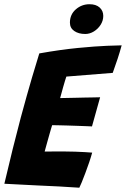

<svg xmlns="http://www.w3.org/2000/svg" viewBox="-30 -877 592 904"><path d="M343.5 6.8Q295.4 3.6 248.1 0.9Q200.8 -1.8 152 -3.6Q112.4 -5.5 71.3 -7.7Q30.2 -9.9 -9.5 -11.9Q10.1 -96.1 29.8 -175.2Q49.4 -254.2 67.9 -323.8Q98.1 -435.4 121.1 -513.4Q144 -591.4 155 -625.5Q253.9 -643.1 336.8 -651.2Q419.6 -659.2 474.4 -661.4Q529.2 -663.5 542.8 -663.5Q534 -631.2 523.7 -599.9Q513.4 -568.6 500.8 -533.9L282.4 -516.4Q280 -510 275.9 -496.1Q271.8 -482.2 267.1 -466.1Q262.5 -449.9 258.8 -435.9Q255 -421.9 253.1 -415.2Q264.9 -415.4 283.2 -415.8Q301.5 -416.1 323.2 -416.6Q345 -417.1 367.3 -417.6Q389.6 -418 408.9 -418.3Q428.1 -418.6 441.4 -419L403.1 -281.8Q396.4 -282.1 377.6 -282.9Q358.9 -283.6 334.3 -284.5Q309.8 -285.4 285.1 -286.1Q260.5 -286.8 241.7 -287.2Q222.9 -287.8 215.5 -287.6Q213.9 -282.6 210.4 -270.9Q206.9 -259.1 202.7 -244.2Q198.5 -229.4 194.1 -213.7Q189.8 -198 186.1 -184.8Q182.5 -171.5 180.2 -163.4Q187.1 -163.6 215.6 -163.7Q244 -163.8 273.8 -163.8Q299.1 -163.8 323.8 -162.9Q348.5 -162.1 369.4 -160.8Q390.4 -159.5 404 -158.4Q398.6 -138.4 389.9 -112.6Q381.1 -86.9 371.7 -61.8Q362.2 -36.8 354.6 -18.1Q347 0.6 343.5 6.8ZM391.5 -857.1Q422 -857.1 439.1 -841.7Q456.2 -826.2 456.2 -802.1Q456.2 -779.9 443.9 -760.4Q431.5 -741 412.1 -729Q392.6 -717 371.4 -717Q339.8 -717 319.5 -731.1Q299.2 -745.1 299.2 -770.5Q299.2 -808.6 326.9 -832.9Q354.6 -857.1 391.5 -857.1Z"/></svg>

Font: Grandstander Thin
Style: Italic
Weight: 100
Italic angle: -15°
Designer: Tyler Finck
Foundry: Etcetera Type Co
Version: Version 1.200